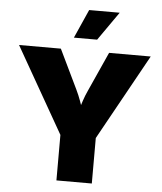

<svg xmlns="http://www.w3.org/2000/svg" viewBox="-62 -1007 895 1061"><g transform="rotate(5 385.5 -477.0)"><path d="M291 0V-252.4L20 -727.5H252L356.9 -509.8Q371.1 -480.5 382.3 -449.5Q393.6 -418.5 405.3 -380.4H376.5Q387.2 -418.5 397.5 -449.5Q407.7 -480.5 421.4 -509.8L519.5 -727.5H750.5L487.3 -252.4V0ZM318.4 -794.4 389.2 -953.6H558.6L447.3 -794.4Z"/></g></svg>

Font: Inter 16pt Black
Style: Regular
Weight: 900
Version: Version 4.001;git-66647c0bb